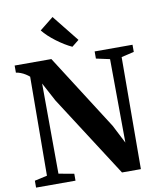

<svg xmlns="http://www.w3.org/2000/svg" viewBox="-103 -1071 956 1151"><g transform="rotate(-10 374.5 -495.0)"><path d="M22 0V-42L98.5 -59L102.5 -661Q93 -669.5 79.5 -678Q66 -686.5 51.2 -692.2Q36.5 -698 22.5 -699.5V-743H246L538.5 -285L596 -173L592.5 -681.5L509.5 -699.5V-743H740V-699.5L663 -681.5L660 0H545L226.5 -495L166 -608L168.5 -59L262 -42V0ZM382.5 -794Q360.5 -804 337 -818.5Q313.5 -833 290.5 -850.2Q267.5 -867.5 247.5 -886Q227.5 -904.5 213 -923L296.5 -990L426 -828L383.5 -794Z"/></g></svg>

Font: Merriweather 72pt
Style: Bold
Weight: 700
Version: Version 2.100